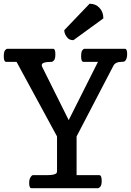

<svg xmlns="http://www.w3.org/2000/svg" viewBox="-35 -992 690 1012"><path d="M130.9 0Q118.7 0 118.7 -27.8V-29.3Q118.7 -52.2 131.8 -65.4Q135.3 -68.8 138.7 -68.8H212.4Q256.8 -68.8 263.7 -81.1Q265.6 -85 265.6 -89.8V-272.9L52.2 -666H-2.4Q-15.1 -666 -15.1 -695.3Q-15.1 -719.2 -8.3 -727.1Q-1.5 -734.9 3.9 -734.9H244.6Q256.8 -734.9 256.8 -707Q256.8 -681.6 249.5 -673.8Q242.2 -666 236.8 -666Q185.1 -666 185.1 -648.9Q185.1 -644 188 -638.2L327.1 -358.9L481.4 -666H405.3Q392.6 -666 392.6 -694.3Q392.6 -719.7 399.2 -727.3Q405.8 -734.9 410.2 -734.9H623Q635.3 -734.9 635.3 -707Q635.3 -681.6 623.5 -669.9Q619.1 -666 605.5 -666Q573.2 -666 562.5 -645L368.7 -272.9V-68.8H488.3Q501 -68.8 501 -39.1Q501 -15.6 493.7 -7.8Q486.3 0 481 0ZM352.1 -780.3Q331.5 -780.3 321.3 -792Q303.7 -812 303.7 -833L437 -972.2H438.5Q468.8 -972.2 488.8 -951.2Q509.8 -929.7 509.8 -895Z"/></svg>

Font: Copse
Style: Regular
Weight: 400
Version: Version 1.000